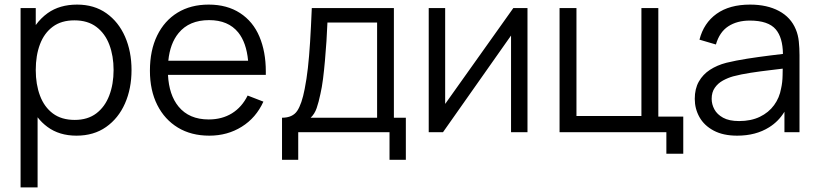

<svg xmlns="http://www.w3.org/2000/svg" viewBox="-20 -575 3557 835"><path d="M312.5 15Q238 15 186.5 -23Q162 -41 143.5 -65V240H69.5V-540H135.5V-466Q157.5 -496.5 187.5 -518Q239.5 -555 315.5 -555Q389.5 -555 442.5 -517.5Q495.5 -480 523.8 -415.5Q552 -351 552 -270.5Q552 -189.5 523.5 -125Q495 -60.5 441.5 -22.8Q388 15 312.5 15ZM305 -53.5Q361.5 -53.5 399 -82Q436.5 -110.5 455.2 -159.8Q474 -209 474 -270.5Q474 -331.5 455.5 -380.5Q437 -429.5 399.2 -458Q361.5 -486.5 303.5 -486.5Q247 -486.5 209.8 -459Q172.5 -431.5 154 -382.8Q135.5 -334 135.5 -270.5Q135.5 -208 154 -158.8Q172.5 -109.5 210 -81.5Q247.5 -53.5 305 -53.5Z M890.5 15Q811.5 15 753.8 -20Q696 -55 664 -118.5Q632 -182 632 -267.5Q632 -356 663.5 -420.5Q695 -485 752.2 -520Q809.5 -555 887.5 -555Q967.5 -555 1024 -518.2Q1080.5 -481.5 1108.2 -415.8Q1136 -350 1136 -264.5Q1136 -257 1136 -249.5H710.5Q715 -162 756.5 -111.5Q802.5 -55.5 887.5 -55.5Q945.5 -55.5 988.8 -82.2Q1032 -109 1057 -159.5L1125.5 -133Q1093.5 -62.5 1031.2 -23.8Q969 15 890.5 15ZM1059 -311Q1051.5 -390 1016 -434Q972.5 -487.5 889.5 -487.5Q802.5 -487.5 756.5 -431Q719.5 -386 712 -311Z M1206.5 120V-63Q1252.5 -63 1272.5 -92.8Q1292.5 -122.5 1305 -188Q1313.5 -230.5 1319 -279.5Q1324.5 -328.5 1328.5 -391.8Q1332.5 -455 1336 -540H1693V-63H1745V120H1674V0H1277V120ZM1331 -63H1620V-477H1404Q1402.5 -439 1399.8 -396.5Q1397 -354 1393.2 -311.5Q1389.5 -269 1384.8 -231.8Q1380 -194.5 1373.5 -166.5Q1366 -130.5 1357.2 -105Q1348.5 -79.5 1331 -63Z M2274 -540V0H2202.5V-420.5L1906.5 0H1844.5V-540H1916V-123L2212.5 -540Z M2878 93.5V0H2413.5V-540H2487V-70.5H2769.5V-540H2843V-68H2951.5V93.5Z M3186 15Q3125 15 3083.8 -7Q3042.5 -29 3022 -65.5Q3001.5 -102 3001.5 -145Q3001.5 -189 3019.2 -220.2Q3037 -251.5 3067.8 -271.5Q3098.5 -291.5 3139 -302Q3180 -312 3229.8 -319.8Q3279.5 -327.5 3327.5 -333.5Q3358.5 -337 3385 -340.5Q3384 -411.5 3354 -447Q3321.5 -485.5 3241 -485.5Q3185.5 -485.5 3147.2 -460.5Q3109 -435.5 3093.5 -381.5L3022 -402.5Q3040.5 -475 3096.5 -515Q3152.5 -555 3242 -555Q3316 -555 3367.8 -527.2Q3419.5 -499.5 3441 -447Q3451 -423.5 3454 -394.5Q3457 -365.5 3457 -335.5V0H3391.5V-89Q3366 -47 3325 -21.5Q3267 15 3186 15ZM3194.5 -48.5Q3246 -48.5 3284.5 -67Q3323 -85.5 3346.5 -117.8Q3370 -150 3377 -190.5Q3383 -216.5 3383.5 -248Q3384 -264.5 3384 -276.5Q3358.5 -273 3330.5 -270Q3287 -265 3244.8 -258.5Q3202.5 -252 3168.5 -243Q3145.5 -236.5 3124 -224.8Q3102.5 -213 3088.8 -193.5Q3075 -174 3075 -145Q3075 -121.5 3086.8 -99.5Q3098.5 -77.5 3124.8 -63Q3151 -48.5 3194.5 -48.5Z"/></svg>

Font: Cns Manrope
Style: Regular
Weight: 400
Designer: Mikhail Sharanda
Foundry: Mikhail Sharanda
Version: Version 4.504